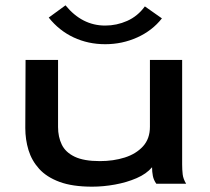

<svg xmlns="http://www.w3.org/2000/svg" viewBox="-20 -690 790 721"><path d="M326 11Q252 11 203.5 -7Q155 -25 127 -56Q99 -87 87 -126.5Q75 -166 75 -209L76 -465H198V-213Q198 -176 212 -147Q226 -118 260.5 -101.5Q295 -85 355 -85Q406 -85 448.5 -98.5Q491 -112 517 -140.5Q543 -169 543 -214V-465H664V-73Q664 -53 666 -35.5Q668 -18 679 0H567Q557 -14 554 -29.5Q551 -45 551 -62Q530 -37 493 -21Q456 -5 412 3Q368 11 326 11ZM524 -666 588 -621Q552 -575 495.5 -549.5Q439 -524 375 -524Q311 -524 256.5 -549.5Q202 -575 163 -624L226 -670Q288 -594 375 -594Q418 -594 457.5 -611.5Q497 -629 524 -666Z"/></svg>

Font: Inconsolata ExtraExpanded
Style: Bold
Weight: 700
Width: 8
Monospace: yes
Designer: Raph Levien, Cyreal, Brenton Simpson
Foundry: Raph Levien, Cyreal, Google
Version: Version 3.100; ttfautohint (v1.8.4.7-5d5b)